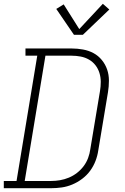

<svg xmlns="http://www.w3.org/2000/svg" viewBox="-35 -990 655 1010"><path d="M-15 0V-38H52L161 -697H99V-735H342Q372 -735 402 -729.5Q432 -724 457 -710.5Q482 -697 500.5 -674.5Q519 -652 528.5 -624.5Q538 -597 538 -566Q538 -535 533 -505L482 -199Q478 -171 467.5 -143.5Q457 -116 439.5 -92Q422 -68 397.5 -49.5Q373 -31 345.5 -19.5Q318 -8 290 -4Q262 0 234 0ZM95 -38H234Q257 -38 280.5 -42Q304 -46 327 -55.5Q350 -65 370 -80.5Q390 -96 405 -116Q420 -136 428.5 -159Q437 -182 440 -205L491 -511Q495 -535 495 -559.5Q495 -584 488 -606.5Q481 -629 467 -647Q453 -665 433 -676.5Q413 -688 389.5 -692.5Q366 -697 342 -697H204ZM354 -807 261 -943 300 -967 382 -837 506 -970 540 -940 401 -807Z"/></svg>

Font: Iosevka Curly Slab XLtExObl
Style: Regular
Weight: 200
Width: 7
Italic angle: -9°
Monospace: yes
Designer: Belleve Invis
Foundry: Belleve Invis
Version: Version 11.0.0; ttfautohint (v1.8.3)